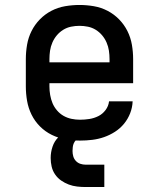

<svg xmlns="http://www.w3.org/2000/svg" viewBox="-20 -558 640 773"><path d="M302 8Q273 8 244 3Q215 -2 188.5 -15Q162 -28 141 -49Q120 -70 107 -96.5Q94 -123 89 -152Q84 -181 84 -210V-320Q84 -349 89 -378Q94 -407 107 -433Q120 -459 140.5 -480Q161 -501 187 -514.5Q213 -528 242 -533Q271 -538 300 -538Q329 -538 358 -533Q387 -528 413 -514.5Q439 -501 459.5 -480Q480 -459 493 -433Q506 -407 511 -378Q516 -349 516 -320V-223H179V-210Q179 -193 182 -175.5Q185 -158 191.5 -142.5Q198 -127 209.5 -113.5Q221 -100 236 -91.5Q251 -83 268 -79.5Q285 -76 302 -76Q321 -76 340 -79Q359 -82 376 -90.5Q393 -99 405 -115Q417 -131 419 -150H514Q513 -125 504 -102Q495 -79 479.5 -60Q464 -41 443 -27.5Q422 -14 399 -6Q376 2 351.5 5Q327 8 302 8ZM421 -307V-320Q421 -337 418.5 -354Q416 -371 409 -387Q402 -403 391 -416Q380 -429 365.5 -438Q351 -447 334 -450.5Q317 -454 300 -454Q283 -454 266 -450.5Q249 -447 234.5 -438Q220 -429 209 -416Q198 -403 191 -387Q184 -371 181.5 -354Q179 -337 179 -320V-307ZM325 195Q308 195 290.5 193Q273 191 257 185Q241 179 226.5 169Q212 159 202 144.5Q192 130 188 113Q184 96 184 78Q184 55 191.5 32.5Q199 10 215.5 -6Q232 -22 254.5 -29Q277 -36 300 -36V0Q292 0 286 6Q280 12 277 19Q274 26 273 34Q272 42 272 50Q272 61 275 71.5Q278 82 285.5 90Q293 98 303.5 101.5Q314 105 325 105H400V195Z"/></svg>

Font: Iosevka Curly Slab MdEx
Style: Regular
Weight: 500
Width: 7
Monospace: yes
Designer: Belleve Invis
Foundry: Belleve Invis
Version: Version 11.1.0; ttfautohint (v1.8.3)